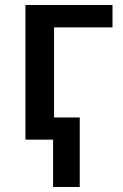

<svg xmlns="http://www.w3.org/2000/svg" viewBox="-20 -560 493 770"><path d="M82 -540H431.2V-450.2H196.8V-88.9H299.8V189.9H192.9V0H82Z"/></svg>

Font: OpenSans-Semibold
Style: Regular
Weight: 600
Foundry: Ascender Corporation
Version: Version 1.10